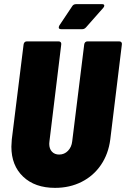

<svg xmlns="http://www.w3.org/2000/svg" viewBox="-20 -900 609 928"><path d="M35 -191Q35 -202 37 -226L94 -685Q95 -692 99 -696Q103 -700 110 -700H263Q270 -700 273.5 -696Q277 -692 276 -685L219 -217Q218 -213 218 -205Q218 -181 231 -167Q244 -153 266 -153Q291 -153 308.5 -171Q326 -189 329 -217L387 -685Q388 -692 392 -696Q396 -700 403 -700H556Q563 -700 566.5 -696Q570 -692 569 -685L513 -226Q504 -156 468 -103Q432 -50 374.5 -21Q317 8 246 8Q149 8 92 -46Q35 -100 35 -191ZM264 -767Q264 -771 267 -777L329 -870Q335 -880 348 -880H473Q484 -880 484 -873Q484 -867 479 -862L396 -768Q388 -759 378 -759H276Q264 -759 264 -767Z"/></svg>

Font: Barlow Semi Condensed Black
Style: Italic
Weight: 900
Width: 4
Italic angle: -7°
Designer: Jeremy Tribby
Foundry: Tribby Type
Version: Version 1.408